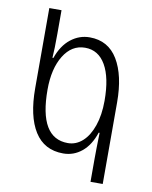

<svg xmlns="http://www.w3.org/2000/svg" viewBox="-81 -775 662 836"><g transform="rotate(10 249.5 -357.0)"><path d="M377 -100Q377 -141 379 -217H375Q356 -160 320 -130.5Q284 -101 238 -101Q154 -101 111.5 -168.5Q69 -236 69 -360V-714H123V-609Q123 -542 120 -503H124Q144 -560 181.5 -589.5Q219 -619 265 -619Q347 -619 389 -549.5Q431 -480 431 -360V0H377ZM376 -358Q376 -460 344 -515.5Q312 -571 253 -571Q194 -571 158.5 -513.5Q123 -456 123 -363Q123 -149 250 -149Q286 -149 314.5 -174.5Q343 -200 359.5 -247.5Q376 -295 376 -358Z"/></g></svg>

Font: Noto Sans Georgian Light Cond
Style: Regular
Weight: 300
Width: 3
Designer: Monotype Design team
Foundry: Monotype Imaging Inc.
Version: Version 1.000